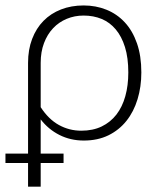

<svg xmlns="http://www.w3.org/2000/svg" viewBox="-30 -526 604 722"><path d="M123 -123Q152.5 -77.5 191.5 -56Q230.5 -34.5 275.5 -34.5Q319.5 -34.5 352.5 -50.5Q385.5 -66.5 407.8 -95.2Q430 -124 441.2 -164.2Q452.5 -204.5 452.5 -253.5Q452.5 -308.5 440 -348.8Q427.5 -389 405.2 -415.5Q383 -442 352.2 -454.8Q321.5 -467.5 284.5 -467.5Q250.5 -467.5 221 -455.2Q191.5 -443 169.8 -420Q148 -397 135.5 -364Q123 -331 123 -289.5ZM75.5 -289.5Q75.5 -339.5 90.8 -379.5Q106 -419.5 133.5 -447.5Q161 -475.5 199.5 -490.5Q238 -505.5 284.5 -505.5Q330.5 -505.5 370.2 -489.5Q410 -473.5 439.2 -442Q468.5 -410.5 485 -363.2Q501.5 -316 501.5 -253.5Q501.5 -199.5 487.2 -152.8Q473 -106 445.5 -71.5Q418 -37 377.8 -17.2Q337.5 2.5 285 2.5Q235 2.5 193.5 -18.5Q152 -39.5 123 -77V51.5H209V87H123V176H75.5V87H-9.5V51.5H75.5Z"/></svg>

Font: Lato 2
Style: Regular
Weight: 300
Designer: Lukasz Dziedzic with Adam Twardoch and Botio Nikoltchev
Foundry: tyPoland Lukasz Dziedzic
Version: Version 2.015; 2015-08-06; http://www.latofonts.com/